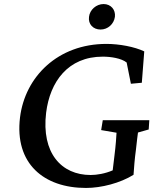

<svg xmlns="http://www.w3.org/2000/svg" viewBox="-20 -918 781 949"><path d="M405 11C481 11 574 -13 640 -54C643 -94 645 -128 652 -179C657 -221 660 -253 662 -263L715 -278L718 -324H488L480 -275L556 -262C555 -241 552 -198 546 -151L537 -76C500 -60 459 -53 428 -53C283 -53 184 -162 208 -361C227 -514 316 -638 488 -638C528 -638 580 -630 606 -609L627 -504L681 -509L693 -664C645 -687 569 -701 506 -701C266 -701 104 -539 79 -338C51 -109 197 11 405 11ZM420 -835C415 -799 440 -772 477 -772C513 -772 543 -799 548 -835C552 -870 528 -898 492 -898C456 -898 424 -870 420 -835Z"/></svg>

Font: TPK Tissa Web Medium
Style: Italic
Weight: 500
Italic angle: -7°
Designer: Jacques Le Bailly, Suppakit Chalermlarp | Katatrad Co.,Ltd.
Foundry: Jacques Le Bailly, Cadson Demak Co.,Ltd.
Version: Version 5.000;Glyphs 3.1.2 (3151)